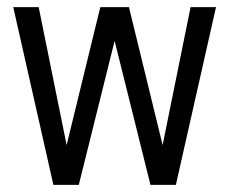

<svg xmlns="http://www.w3.org/2000/svg" viewBox="-20 -516 640 536"><path d="M129 0 17 -496H88L166 -111L260 -496H340L434 -111L512 -496H583L471 0H400L300 -402L200 0Z"/></svg>

Font: DM Mono Light
Style: Regular
Weight: 300
Designer: Colophon Foundry
Foundry: Colophon Foundry
Version: Version 1.000; ttfautohint (v1.8.2.53-6de2)